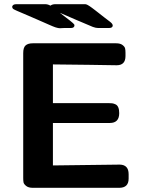

<svg xmlns="http://www.w3.org/2000/svg" viewBox="-20 -898 682 918"><path d="M38 -865Q40 -878 58 -878H196Q209 -878 221 -871Q230 -878 245 -878H380Q384 -878 386 -878Q388 -878 391 -877.5Q394 -877 396.5 -875.5Q399 -874 402 -872.5Q405 -871 410 -867.5Q415 -864 420.5 -860Q426 -856 435 -849Q444 -842 453 -835Q462 -828 476.5 -816.5Q491 -805 506 -794Q519 -784 519 -776Q519 -764 500 -764H450Q438 -764 423.5 -769.5Q409 -775 342 -804Q297 -824 266 -837Q331 -788 334 -782Q336 -780 336 -777Q336 -764 318 -764H285Q281 -764 275 -763.5Q269 -763 267 -763Q264 -763 261 -763.5Q258 -764 253.5 -765Q249 -766 244.5 -767.5Q240 -769 231.5 -772.5Q223 -776 214 -780Q205 -784 189 -791Q173 -798 157 -805Q141 -812 115.5 -823Q90 -834 64 -845Q59 -847 54 -849.5Q49 -852 47 -853Q45 -854 43 -855.5Q41 -857 40 -859Q39 -861 38 -865ZM91 -47V-644Q91 -671 102.5 -681Q114 -691 137 -691H535Q555 -691 565.5 -683Q576 -675 578 -667Q580 -659 580 -646V-630Q580 -586 538 -586Q525 -586 504 -586.5Q483 -587 409 -588Q335 -589 233 -590V-405H498Q510 -405 517 -404Q524 -403 532.5 -399Q541 -395 545.5 -384.5Q550 -374 550 -357Q550 -310 505 -310H233V-107L553 -111Q595 -110 595 -65V-44Q595 0 550 0H137Q116 0 105 -9Q94 -18 92.5 -26Q91 -34 91 -47Z"/></svg>

Font: CMU Sans Serif
Style: Bold
Weight: 700
Version: Version 0.7.0